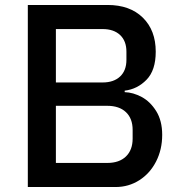

<svg xmlns="http://www.w3.org/2000/svg" viewBox="-20 -753 730 773"><path d="M92 0V-733H413Q503 -733 555 -682Q607 -631 607 -545Q607 -470 570 -432Q533 -394 482 -388V-382Q516 -381 550.5 -362.5Q585 -344 609 -305.5Q633 -267 633 -210Q633 -151 608.5 -103Q584 -55 541 -27.5Q498 0 445 0ZM393 -421Q438 -421 463.5 -445Q489 -469 489 -512V-545Q489 -588 463.5 -612Q438 -636 393 -636H205V-421ZM412 -97Q460 -97 487 -123Q514 -149 514 -195V-230Q514 -276 487 -301.5Q460 -327 412 -327H205V-97Z"/></svg>

Font: IBM Plex Sans JP Medm
Style: Regular
Weight: 500
Designer: Mike Abbink; Paul van der Laan; Pieter van Rosmalen; Wujin Sim; Yejin Wi; Jinhee Kim; Boomi Park; Yona Kim; Kichan Ma
Foundry: Sandoll Inc.
Version: Version 1.002